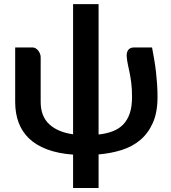

<svg xmlns="http://www.w3.org/2000/svg" viewBox="-20 -743 830 930"><path d="M716.5 -513Q722.5 -481.5 727.5 -451.8Q732.5 -422 735.8 -393Q739 -364 741 -334.2Q743 -304.5 743 -273Q743 -199 720.5 -148.2Q698 -97.5 659.5 -65Q621 -32.5 568.8 -16.2Q516.5 0 457.5 5V167.5H334V6Q261 0.5 208 -19.5Q155 -39.5 120.8 -72.2Q86.5 -105 70 -149.8Q53.5 -194.5 53.5 -249.5V-513H139Q146.5 -513 153.5 -508.5Q160.5 -504 165.8 -497Q171 -490 174 -482Q177 -474 177 -466.5V-249.5Q177 -180 218.2 -141.5Q259.5 -103 334 -92.5V-723H457.5V-91.5Q495 -95.5 525 -106.8Q555 -118 576 -139.2Q597 -160.5 608.2 -193Q619.5 -225.5 619.5 -273Q619.5 -312 616 -340Q612.5 -368 608 -390Q603.5 -412 599.2 -431.5Q595 -451 593.5 -473Q593.5 -484 596.2 -491.8Q599 -499.5 604 -504.2Q609 -509 615.2 -511Q621.5 -513 627.5 -513Z"/></svg>

Font: Lato 2
Style: Bold
Weight: 700
Designer: Lukasz Dziedzic with Adam Twardoch and Botio Nikoltchev
Foundry: tyPoland Lukasz Dziedzic
Version: Version 2.015; 2015-08-06; http://www.latofonts.com/